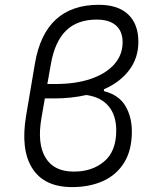

<svg xmlns="http://www.w3.org/2000/svg" viewBox="-20 -762 626 792"><path d="M277.3 9.8Q162.6 9.8 113.3 -67.6Q64 -145 87.9 -286.1L124 -499.5Q165 -742.2 387.7 -742.2Q466.8 -742.2 508.8 -702.4Q550.8 -662.6 550.8 -589.4Q550.8 -523.4 513.4 -473.4Q476.1 -423.3 408.7 -393.6V-386.2Q470.7 -370.1 497.3 -325Q523.9 -279.8 523.9 -219.7Q523.9 -142.6 492.4 -91.6Q460.9 -40.5 405.3 -15.4Q349.6 9.8 277.3 9.8ZM335.9 -370.1Q274.9 -356 203.6 -356H165L150.9 -274.9Q132.8 -169.9 167.5 -112.1Q202.1 -54.2 283.7 -54.2Q359.4 -53.7 409.4 -95.7Q459.5 -137.7 459.5 -224.1Q459.5 -286.6 427.7 -324.2Q396 -361.8 335.9 -370.1ZM175.3 -415.5H209.5Q292 -415.5 354 -436.5Q416 -457.5 450.9 -496.3Q485.8 -535.2 485.8 -587.9Q485.8 -632.8 458.3 -657Q430.7 -681.2 379.4 -681.2Q298.8 -681.2 252.4 -635.7Q206.1 -590.3 189.9 -498Z"/></svg>

Font: Cascadia Code Light
Style: Italic
Weight: 300
Italic angle: -10°
Monospace: yes
Designer: Aaron Bell
Foundry: Saja Typeworks
Version: Version 2404.023; ttfautohint (v1.8.4)